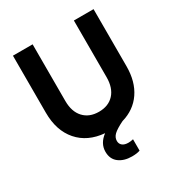

<svg xmlns="http://www.w3.org/2000/svg" viewBox="-227 -920 1235 1318"><g transform="rotate(-30 390.5 -261.0)"><path d="M291 124Q291 58 353 12Q221 1 146 -85Q71 -171 71 -313V-765H227V-316Q227 -231 271 -183.5Q315 -136 391 -136Q467 -136 510.5 -183.5Q554 -231 554 -316V-765H710V-313Q710 -191 654.5 -110Q599 -29 498 0Q441 28 418.5 49.5Q396 71 396 99Q396 122 412.5 135.5Q429 149 460 149Q478 149 498 144V234Q474 243 434 243Q371 243 331 212.5Q291 182 291 124Z"/></g></svg>

Font: Application
Style: Bold
Weight: 700
Designer: Wei Huang
Foundry: Wei Huang
Version: Version 0.012